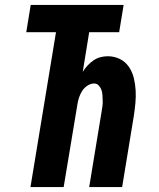

<svg xmlns="http://www.w3.org/2000/svg" viewBox="-20 -755 640 775"><path d="M103 0 206 -625H86L104 -735H479L461 -625H340L314 -465Q322 -478 333 -490Q344 -502 357 -511Q370 -520 385 -524Q400 -528 415 -528Q441 -528 463.5 -517Q486 -506 500 -485.5Q514 -465 520 -440.5Q526 -416 527.5 -390.5Q529 -365 526.5 -338.5Q524 -312 520 -286L473 0H340L390 -304Q392 -315 393.5 -326.5Q395 -338 394.5 -349Q394 -360 393.5 -371Q393 -382 389.5 -392Q386 -402 378.5 -410Q371 -418 360 -418Q346 -418 332.5 -409Q319 -400 311 -387Q303 -374 298.5 -359.5Q294 -345 292 -331L237 0Z"/></svg>

Font: Iosevka Aile Extrabold
Style: Italic
Weight: 800
Italic angle: -9°
Designer: Belleve Invis
Foundry: Belleve Invis
Version: Version 31.1.0; ttfautohint (v1.8.4)